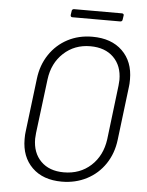

<svg xmlns="http://www.w3.org/2000/svg" viewBox="-57 -880 717 935"><g transform="rotate(5 301.5 -413.0)"><path d="M82 -183Q82 -207 84 -219L116 -481Q124 -548 158.5 -599.5Q193 -651 247 -679.5Q301 -708 368 -708Q461 -708 514.5 -656Q568 -604 568 -517Q568 -493 566 -481L534 -219Q526 -152 491.5 -100.5Q457 -49 402 -20.5Q347 8 280 8Q188 8 135 -44Q82 -96 82 -183ZM483 -217 515 -482Q517 -502 517 -510Q517 -579 475.5 -620Q434 -661 362 -661Q285 -661 231.5 -611.5Q178 -562 168 -482L135 -217Q133 -197 133 -189Q133 -120 174 -79Q215 -38 286 -38Q365 -38 418.5 -87Q472 -136 483 -217ZM253 -804 256 -824Q256 -828 259 -831Q262 -834 267 -834H501Q506 -834 508.5 -831Q511 -828 510 -824L507 -804Q507 -800 504 -797Q501 -794 496 -794H262Q253 -794 253 -804Z"/></g></svg>

Font: Barlow Light
Style: Italic
Weight: 300
Italic angle: -7°
Designer: Jeremy Tribby
Foundry: Tribby Type
Version: Version 1.408